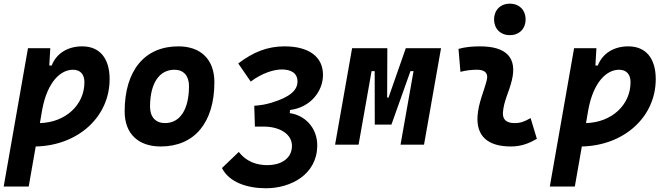

<svg xmlns="http://www.w3.org/2000/svg" viewBox="-31 -776 3567 1030"><path d="M123 224.6 160.6 9.8C387.7 4.9 557.1 -148.9 557.1 -351.6C557.1 -463.9 503.4 -527.3 410.2 -527.3C332.5 -527.3 272 -490.2 246.1 -424.3H233.4L238.8 -517.6H119.1L-11.2 224.6ZM183.1 -115.7 195.8 -189.9C224.1 -338.4 294.9 -401.9 360.4 -401.9C399.4 -401.9 421.9 -377.9 421.9 -335C421.9 -212.4 319.8 -119.1 183.1 -115.7Z M831.1 9.8C1012.2 9.8 1119.1 -118.2 1119.1 -335C1119.1 -456.1 1047.4 -527.3 925.8 -527.3C744.6 -527.3 637.7 -397.5 637.7 -177.7C637.7 -60.1 709.5 9.8 831.1 9.8ZM854.5 -115.7C803.7 -115.7 773.9 -148.4 773.9 -203.6C773.9 -328.1 822.8 -401.9 904.8 -401.9C954.1 -401.9 982.9 -369.1 982.9 -314C982.9 -189.5 935.1 -115.7 854.5 -115.7Z M1395.5 233.9C1530.3 233.9 1667.5 159.7 1670.9 9.3C1673.3 -93.3 1600.6 -159.2 1523.4 -168.9L1524.9 -186C1634.3 -199.2 1701.7 -286.1 1701.7 -374.5C1701.7 -470.7 1627.4 -527.3 1495.1 -527.3C1403.8 -527.3 1327.1 -496.6 1247.1 -435.5L1314 -338.4C1375.5 -384.8 1439.5 -403.3 1480 -403.3C1528.8 -403.3 1564.5 -385.3 1564.9 -339.4C1565.4 -291.5 1523.4 -254.4 1425.3 -225.1C1392.1 -215.3 1375 -212.4 1333 -208.5L1336.4 -96.7C1347.2 -96.7 1356 -96.7 1363.3 -96.7C1376 -96.7 1385.3 -97.2 1393.1 -96.7C1474.1 -93.8 1535.2 -54.7 1535.2 6.3C1535.2 79.6 1468.8 109.9 1405.3 109.9C1310.5 109.9 1269.5 63 1250 39.1L1159.7 125.5C1198.7 202.6 1295.9 233.9 1395.5 233.9Z M1766.6 0H1892.6L1962.4 -394.5H1979L1979.5 -107.4H2068.8L2170.9 -394.5H2187.5L2117.7 0H2243.7L2335 -517.6H2146L2053.2 -252.4H2045.9L2046.9 -517.6H1857.9Z M2815.4 -142.6C2781.7 -123 2761.2 -115.7 2729 -115.7C2686 -115.7 2664.6 -134.8 2667 -172.4C2671.4 -234.9 2699.7 -281.2 2714.8 -345.2C2744.1 -465.3 2687 -527.3 2543.9 -527.3C2505.4 -527.3 2466.8 -524.4 2428.7 -513.7L2439 -390.6C2468.8 -398.4 2498.5 -401.9 2528.3 -401.9C2571.8 -401.9 2589.8 -382.3 2580.1 -345.2C2565.9 -288.1 2535.2 -222.7 2530.8 -153.3C2523.9 -46.4 2585 9.8 2710 9.8C2767.1 9.8 2809.1 -8.3 2849.1 -31.2ZM2704.1 -587.4C2754.4 -587.4 2788.6 -621.6 2788.6 -671.9C2788.6 -722.2 2754.4 -756.3 2704.1 -756.3C2653.8 -756.3 2619.6 -722.2 2619.6 -671.9C2619.6 -621.6 2653.8 -587.4 2704.1 -587.4Z M3052.7 224.6 3090.3 9.8C3317.4 4.9 3486.8 -148.9 3486.8 -351.6C3486.8 -463.9 3433.1 -527.3 3339.8 -527.3C3262.2 -527.3 3201.7 -490.2 3175.8 -424.3H3163.1L3168.5 -517.6H3048.8L2918.5 224.6ZM3112.8 -115.7 3125.5 -189.9C3153.8 -338.4 3224.6 -401.9 3290 -401.9C3329.1 -401.9 3351.6 -377.9 3351.6 -335C3351.6 -212.4 3249.5 -119.1 3112.8 -115.7Z"/></svg>

Font: Cascadia Code NF
Style: Bold Italic
Weight: 700
Italic angle: -10°
Monospace: yes
Designer: Aaron Bell
Foundry: Saja Typeworks
Version: Version 2404.023